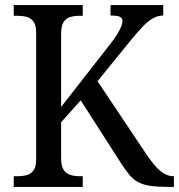

<svg xmlns="http://www.w3.org/2000/svg" viewBox="-20 -734 703 754"><path d="M34 0V-42H48Q69 -42 85.5 -46.5Q102 -51 112 -65.5Q122 -80 122 -108V-605Q122 -634 112 -648.5Q102 -663 85.5 -667.5Q69 -672 49 -672H34V-714H305V-672H293Q272 -672 255.5 -667Q239 -662 229.5 -647Q220 -632 220 -601V-314L409 -556Q429 -581 440 -599Q451 -617 456 -630Q461 -643 461 -652Q461 -664 450 -668.5Q439 -673 414 -673V-714H621V-673Q600 -673 580.5 -662Q561 -651 541 -630Q521 -609 497 -580L363 -415L559 -122Q577 -96 593.5 -78Q610 -60 627 -51Q644 -42 660 -42H663V0H644Q600 0 571.5 -4Q543 -8 523 -18.5Q503 -29 487.5 -48Q472 -67 454 -95L297 -340L220 -254V-113Q220 -82 230 -67Q240 -52 256.5 -47Q273 -42 294 -42H305V0Z"/></svg>

Font: Noto Serif Khmer SemiCondensed
Style: Regular
Weight: 400
Width: 4
Designer: Danh Hong and the Monotype Design Team
Foundry: Monotype Imaging Inc.
Version: Version 2.004